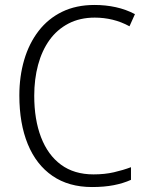

<svg xmlns="http://www.w3.org/2000/svg" viewBox="-20 -744 592 774"><path d="M362 -673Q302 -673 256 -649Q210 -625 179.5 -582.5Q149 -540 133.5 -482.5Q118 -425 118 -358Q118 -262 145.5 -190.5Q173 -119 226 -80Q279 -41 357 -41Q402 -41 439 -49.5Q476 -58 508 -70V-19Q477 -5 438.5 2.5Q400 10 351 10Q257 10 191.5 -35Q126 -80 92 -163Q58 -246 58 -359Q58 -436 77.5 -502.5Q97 -569 135.5 -619Q174 -669 230.5 -696.5Q287 -724 361 -724Q406 -724 447 -715Q488 -706 524 -687L502 -638Q469 -656 434 -664.5Q399 -673 362 -673Z"/></svg>

Font: Noto Sans Thai SemiCondensed Light
Style: Regular
Weight: 300
Width: 4
Designer: Monotype Design Team
Foundry: Monotype Imaging Inc.
Version: Version 2.001